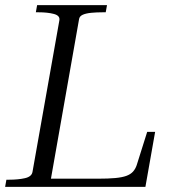

<svg xmlns="http://www.w3.org/2000/svg" viewBox="-32 -730 691 750"><path d="M386 -710 381 -682H370Q345 -682 324.5 -680Q304 -678 291.5 -672.5Q279 -667 277 -656L167 -32H351Q391 -32 418 -34.5Q445 -37 461.5 -43Q478 -49 487.5 -59.5Q497 -70 502 -85L543 -215H574L536 0H-12L-7 -28H3Q39 -28 65.5 -34Q92 -40 95 -59L200 -651Q203 -669 178.5 -675.5Q154 -682 118 -682H108L113 -710Z"/></svg>

Font: Roboto Serif 120pt Expanded Light
Style: Italic
Weight: 300
Width: 7
Italic angle: -10°
Designer: Greg Gazdowicz
Foundry: Commercial Type
Version: Version 1.008